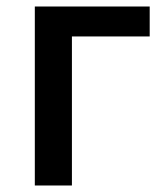

<svg xmlns="http://www.w3.org/2000/svg" viewBox="-20 -570 509 590"><path d="M87 0H201V-458H440V-550H87Z"/></svg>

Font: Noto Sans Japanese Medium
Style: Regular
Weight: 500
Designer: Ryoko NISHIZUKA (kana & ideographs); Paul D. Hunt (Latin, Greek & Cyrillic); Wenlong ZHANG (bopomofo); Sandoll Communica
Foundry: Adobe Systems Incorporated
Version: Version 1.000;PS 1;hotconv 1.0.78;makeotf.lib2.5.61930